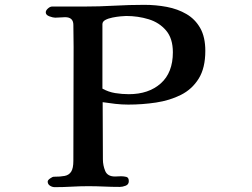

<svg xmlns="http://www.w3.org/2000/svg" viewBox="-20 -776 1040 793"><path d="M694 -560Q694 -617 666 -650Q638 -683 594 -696.5Q550 -710 501 -710Q494 -710 478 -708.5Q462 -707 444.5 -703.5Q427 -700 415 -693.5Q403 -687 403 -676V-410Q428 -396 456 -391.5Q484 -387 512 -387Q594 -387 644 -431.5Q694 -476 694 -560ZM828 -566Q828 -495 800.5 -451Q773 -407 727 -384Q681 -361 624.5 -352.5Q568 -344 510 -344Q483 -344 456.5 -347Q430 -350 404 -354Q404 -295 404.5 -236Q405 -177 405 -118Q405 -93 414.5 -70Q424 -47 455 -47Q461 -47 467.5 -47.5Q474 -48 480 -48Q491 -48 501.5 -45.5Q512 -43 512 -28Q512 -14 499 -9Q486 -4 475 -4Q442 -4 409.5 -5.5Q377 -7 344 -7Q310 -7 275.5 -5Q241 -3 206 -3Q196 -3 186.5 -9Q177 -15 177 -26Q177 -32 187 -39Q197 -46 202 -46Q230 -46 247.5 -49.5Q265 -53 274 -67Q283 -81 283 -112Q283 -230 283.5 -347Q284 -464 284 -582Q284 -605 283.5 -628Q283 -651 283 -673Q283 -705 249 -705Q239 -705 229 -704Q219 -703 208 -703Q199 -703 184 -708.5Q169 -714 169 -725Q169 -733 178 -741Q187 -749 195 -749H328Q390 -749 452 -752.5Q514 -756 576 -756Q624 -756 669 -747.5Q714 -739 750 -718Q786 -697 807 -660Q828 -623 828 -566Z"/></svg>

Font: Kaisei Tokumin
Style: Bold
Weight: 700
Designer: Font-Kai, 金井和夫
Foundry: KAZUO KANAI
Version: Version 5.003